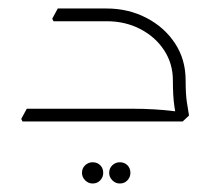

<svg xmlns="http://www.w3.org/2000/svg" viewBox="-20 -286 525 452"><path d="M387 -97Q387 -136 366.5 -167.5Q346 -199 310.5 -217.5Q275 -236 231 -236H114V-247L116 -266H231Q282 -266 324.5 -244Q367 -222 392 -184Q417 -146 417 -97ZM33 0 30 -6 43 -30H145V0ZM43 0V-30H294Q319 -30 343.5 -28.5Q368 -27 384 -25Q400 -23 400 -23V0ZM106 -236 103 -242 116 -266H218V-236ZM396 0Q394 -13 390.5 -36Q387 -59 387 -97H417Q417 -64 420 -45Q423 -26 425 -14L410 0ZM198 146Q188 146 180.5 138.5Q173 131 173 121Q173 110 180.5 103Q188 96 198 96Q209 96 216 103Q223 110 223 121Q223 131 216 138.5Q209 146 198 146ZM262 146Q252 146 244.5 138.5Q237 131 237 121Q237 110 244.5 103Q252 96 262 96Q273 96 280 103Q287 110 287 121Q287 131 280 138.5Q273 146 262 146Z"/></svg>

Font: Fustat ExtraLight
Style: Regular
Weight: 250
Designer: Mohamed Gaber, Khaled Hosny, Laura Garcia Mut
Foundry: Kief Type Foundry, Alif Type Foundry, Hard Type Foundry
Version: Version 1.007